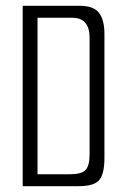

<svg xmlns="http://www.w3.org/2000/svg" viewBox="-20 -640 428 660"><path d="M58 -620H255Q302 -620 320.5 -595.5Q339 -571 339 -524V-97Q339 -44 322 -22Q305 0 249 0H58ZM220 -41Q260 -41 274 -55.5Q288 -70 288 -111V-510Q288 -579 228 -579H109V-41Z"/></svg>

Font: Smooch Sans
Style: Regular
Weight: 400
Designer: Robert E. Leuschke
Foundry: Robert E. Leuschke
Version: Version 1.010; ttfautohint (v1.8.3)